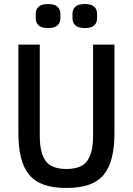

<svg xmlns="http://www.w3.org/2000/svg" viewBox="-20 -919 659 951"><path d="M177 -698V-246Q177 -162 206 -122Q235 -82 309 -82Q383 -82 412 -122Q441 -162 441 -246V-698H547V-263Q547 -192 534.5 -140Q522 -88 494 -54Q466 -20 420.5 -4Q375 12 309 12Q243 12 197.5 -4Q152 -20 124 -54Q96 -88 83.5 -140Q71 -192 71 -263V-698ZM218 -780Q186 -780 171.5 -793Q157 -806 157 -829V-850Q157 -873 171.5 -886Q186 -899 218 -899Q250 -899 264.5 -886Q279 -873 279 -850V-829Q279 -806 264.5 -793Q250 -780 218 -780ZM400 -780Q368 -780 353.5 -793Q339 -806 339 -829V-850Q339 -873 353.5 -886Q368 -899 400 -899Q432 -899 446.5 -886Q461 -873 461 -850V-829Q461 -806 446.5 -793Q432 -780 400 -780Z"/></svg>

Font: IBM Plex Sans Condensed Medium
Style: Regular
Weight: 500
Width: 3
Designer: Mike Abbink, Paul van der Laan, Pieter van Rosmalen
Foundry: Bold Monday
Version: Version 1.3